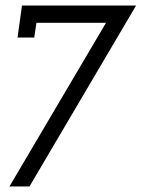

<svg xmlns="http://www.w3.org/2000/svg" viewBox="-20 -670 509 690"><path d="M469 -650H59L43 -535H103L111 -588H361L14 0H86Z"/></svg>

Font: Josefin Slab Thin SemiBold
Style: Italic
Weight: 600
Italic angle: -12°
Version: Version 2.000